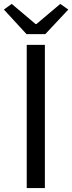

<svg xmlns="http://www.w3.org/2000/svg" viewBox="-37 -964 370 984"><path d="M100 0H193V-734H100ZM99 -789H195L313 -915L272 -944L150 -841H145L23 -944L-17 -915Z"/></svg>

Font: Source Han Sans TC
Style: Regular
Weight: 400
Designer: Ryoko NISHIZUKA 西塚涼子 (kana, bopomofo & ideographs); Paul D. Hunt (Latin, Greek & Cyrillic); Sandoll Communications 산돌커뮤니
Foundry: Adobe
Version: Version 2.002;hotconv 1.0.116;makeotfexe 2.5.65601